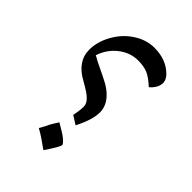

<svg xmlns="http://www.w3.org/2000/svg" viewBox="-190 -648 805 805"><g transform="rotate(45 212.5 -245.5)"><path d="M239 -98 201 -122Q205 -142 206.5 -155.5Q208 -169 208 -176Q208 -196 192 -211Q185 -219 170 -229Q155 -239 132 -252Q55 -293 55 -363Q55 -410 81.5 -457.5Q108 -505 151 -533Q195 -562 243 -562Q316 -562 359 -516Q373 -500 373 -483Q373 -454 343 -428Q313 -456 290 -466Q267 -476 232 -476Q186 -476 147 -446Q108 -416 91 -366Q113 -353 141 -340Q169 -327 196.5 -312.5Q224 -298 243 -278Q273 -247 273 -208Q273 -165 239 -98ZM217 71Q192 53 175 41.5Q158 30 138 19Q144 8 149.5 -1.5Q155 -11 159 -21Q169 -39 182 -59Q202 -47 217 -38Q232 -29 241 -21Q258 -6 258 0Q258 11 217 71Z"/></g></svg>

Font: Noto Serif Yezidi
Style: Regular
Weight: 400
Designer: Dalton Maag Ltd
Foundry: Dalton Maag Ltd
Version: Version 1.001; ttfautohint (v1.8.4.7-5d5b)